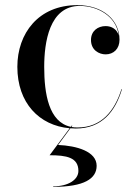

<svg xmlns="http://www.w3.org/2000/svg" viewBox="-20 -490 546 747"><path d="M285 175C285 209 246 235 187 235V237C308 237 356 205 356 155C356 99 278 77 206 74L254 9C261 9.5 268 10 275 10C376 10 428.5 -56 454.5 -143H452.5C425.5 -57 373.5 6 281.5 6C273 6 265.5 5.5 258 4L261.5 -1H258.5L255.5 3.5C169.5 -15 152 -125.5 152 -230C152 -324 171.5 -467 290.5 -467C360 -467 433 -427 442 -351.5C435.5 -376 414.5 -388.5 391 -388.5C360.5 -388.5 334 -369.5 334 -334.5C334 -294.5 366 -278.5 391 -278.5C421.5 -278.5 445 -299.5 445 -335.5C445 -410.5 382.5 -470 280.5 -470C129.5 -470 47.5 -360 47.5 -230C47.5 -89.5 132.5 -1.5 251 9L173 114C238 114 285 122 285 175Z"/></svg>

Font: Bodoni* 96pt
Style: Regular
Weight: 400
Version: Version 2.3